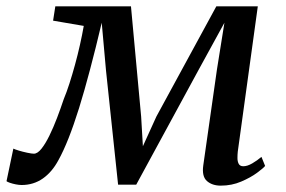

<svg xmlns="http://www.w3.org/2000/svg" viewBox="-48 -574 900 604"><path d="M646.5 10Q619.5 10 603 -4.5Q586.5 -19 591.5 -54L634.5 -355.5L658 -502.5L578 -356.5L380.5 7H323.5L285.5 -352L272 -502.5Q253 -422 235.2 -355Q217.5 -288 200.8 -234.2Q184 -180.5 167.8 -139.5Q151.5 -98.5 136 -70.5Q116 -33 86.8 -12.5Q57.5 8 20 8Q12 8 1.8 6Q-8.5 4 -17 1Q-25.5 -2 -27.5 -4L-6 -106.5Q-2.5 -104.5 10.5 -100.5Q23.5 -96.5 37.8 -93.5Q52 -90.5 58.5 -90.5Q70 -90.5 82.5 -106.2Q95 -122 107.5 -147.5Q120 -173 131.5 -203.2Q143 -233.5 152.5 -262Q161.5 -283.5 170.5 -311.5Q179.5 -339.5 188 -370.5Q196.5 -401.5 203.5 -432.8Q210.5 -464 215.5 -492.5L119 -509L126 -554H364L396 -207.5L401.5 -114L444 -207.5L632.5 -554H763L700 -97Q699 -87.5 699 -76.8Q699 -66 703 -58.5Q707 -51 717.5 -51Q730 -51 745.5 -60Q761 -69 774.5 -80.5L786 -52Q781 -45.5 760.8 -30.5Q740.5 -15.5 710.8 -2.8Q681 10 646.5 10Z"/></svg>

Font: Merriweather 20pt
Style: Italic
Weight: 400
Italic angle: -7.8°
Version: Version 2.101